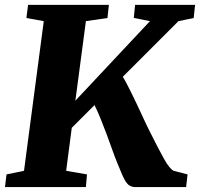

<svg xmlns="http://www.w3.org/2000/svg" viewBox="-31 -763 815 783"><path d="M516.1 0Q504.9 -1.5 497.1 -6.3Q489.3 -11.2 481.9 -22.2Q474.6 -33.2 466.6 -52Q458.5 -70.8 446.8 -99.6Q437 -123.5 426.5 -153.3Q416 -183.1 404.3 -214.4Q392.6 -245.6 380.1 -276.6Q367.7 -307.6 354.5 -334.5L261.7 -241.7L238.8 -66.4L323.7 -51.8L319.3 0H-10.7L-4.4 -51.8L66.9 -66.4L147.5 -676.8L76.7 -689.5L83.5 -743.2H413.1L407.2 -689.5L319.3 -676.8L276.4 -352.5L580.6 -676.8L514.6 -689.9L520 -743.2H764.6L758.8 -689.5L696.8 -676.8L469.7 -449.7Q477.1 -438.5 486.1 -421.1Q495.1 -403.8 505.1 -383.5Q515.1 -363.3 525.6 -341.1Q536.1 -318.8 545.9 -297.9Q555.7 -276.9 564.2 -258.5Q572.8 -240.2 579.6 -227.1Q614.3 -157.7 637 -116.7Q659.7 -75.7 676.8 -66.4L733.9 -51.8L728 0H516.1Z"/></svg>

Font: Merriweather UltraBold
Style: Italic
Weight: 900
Italic angle: -7°
Designer: Eben Sorkin ( eben@eyebytes.com )
Foundry: Eben Sorkin ( eben@eyebytes.com )
Version: Version 1.52; ttfautohint (v1.4.1)